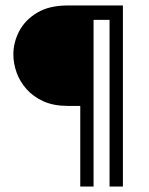

<svg xmlns="http://www.w3.org/2000/svg" viewBox="-20 -680 544 700"><path d="M428.1 0H379.4V-607.6H321.1V0H272.6V-293.9H226.3Q175.7 -293.9 138.5 -310.6Q101.4 -327.4 76.9 -354.9Q52.5 -382.3 40.6 -415.4Q28.7 -448.6 28.7 -481.4Q28.7 -525.6 50.1 -566.4Q71.5 -607.2 115.3 -633.6Q159.1 -660 226.3 -660H428.1Z"/></svg>

Font: League Spartan Extralight
Style: Regular
Weight: 200
Foundry: The League of Moveable Type
Version: Version 2.300; ttfautohint (v1.8.3)